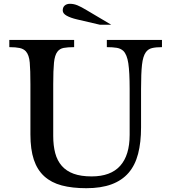

<svg xmlns="http://www.w3.org/2000/svg" viewBox="-20 -980 901 1010"><path d="M722 -310Q722 -231 706.5 -171Q691 -111 656.5 -71Q622 -31 567 -10.5Q512 10 434 10Q360 10 305 -4.5Q250 -19 213 -52.5Q176 -86 158 -140Q140 -194 140 -273V-537Q140 -611 136.5 -651Q133 -691 116 -710Q104 -723 83.5 -727.5Q63 -732 29 -732V-770H370V-732Q336 -732 315 -728Q294 -724 282 -708Q268 -690 264 -650.5Q260 -611 260 -537V-265Q260 -214 270.5 -174.5Q281 -135 305 -107.5Q329 -80 367.5 -66Q406 -52 462 -52Q562 -52 612 -107.5Q662 -163 662 -271V-512Q662 -601 655 -647Q648 -693 629 -712Q615 -725 594 -728.5Q573 -732 542 -732V-770H832V-732Q800 -732 779.5 -727Q759 -722 747 -705Q732 -684 727 -639.5Q722 -595 722 -512ZM505 -850 385 -878Q351 -886 330.5 -897.5Q310 -909 310 -925Q310 -942 320.5 -951Q331 -960 348 -960Q368 -960 387.5 -952Q407 -944 435 -927L565 -850Z"/></svg>

Font: Libre Baskerville
Style: Regular
Weight: 400
Designer: Pablo Impallari, Rodrigo Fuenzalida
Foundry: Pablo Impallari, Rodrigo Fuenzalida
Version: Version 1.000; ttfautohint (v0.93) -l 8 -r 50 -G 200 -x 14 -